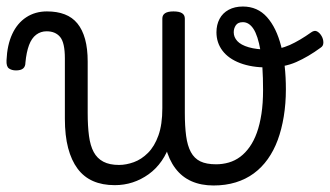

<svg xmlns="http://www.w3.org/2000/svg" viewBox="-70 -550 1012 589"><path d="M282 18Q244 18 215.5 5.5Q187 -7 168 -32.5Q149 -58 139 -96Q129 -134 129 -186V-371Q129 -419 114.5 -436.5Q100 -454 73 -454Q55 -454 41 -443.5Q27 -433 19 -411.5Q11 -390 8 -358Q8 -346 1 -340Q-6 -334 -21 -334Q-34 -334 -42.5 -340Q-51 -346 -50 -365Q-48 -412 -32.5 -445.5Q-17 -479 10.5 -497Q38 -515 74 -515Q105 -515 128.5 -506Q152 -497 167.5 -478Q183 -459 191 -430Q199 -401 199 -361V-204Q199 -163 203 -133Q207 -103 217.5 -83.5Q228 -64 247 -54Q266 -44 295 -44Q317 -44 340.5 -52.5Q364 -61 384 -81Q404 -101 416 -134.5Q428 -168 428 -218L453 -113Q443 -81 426 -56.5Q409 -32 386 -15.5Q363 1 337 9.5Q311 18 282 18ZM585 19Q547 19 517.5 6Q488 -7 468 -33.5Q448 -60 438 -99Q428 -138 428 -190V-493Q428 -504 436.5 -509.5Q445 -515 462 -515Q480 -515 488.5 -509.5Q497 -504 497 -493V-204Q497 -163 501 -133Q505 -103 515.5 -83.5Q526 -64 544.5 -55Q563 -46 593 -46Q613 -46 632 -51.5Q651 -57 667 -69Q683 -81 696 -99.5Q709 -118 718 -143Q727 -168 732 -200.5Q737 -233 737 -274Q737 -350 729 -395.5Q721 -441 707.5 -461.5Q694 -482 675 -482Q660 -482 653.5 -472.5Q647 -463 647 -451Q647 -436 658 -424Q669 -412 693 -405Q717 -398 752 -398Q788 -398 819 -412Q850 -426 885 -451Q895 -458 903 -453.5Q911 -449 916.5 -439.5Q922 -430 922 -419.5Q922 -409 914 -404Q876 -376 838.5 -359.5Q801 -343 751 -343Q702 -343 666.5 -356.5Q631 -370 612.5 -394.5Q594 -419 594 -451Q594 -474 603.5 -492Q613 -510 631.5 -520Q650 -530 675 -530Q720 -530 749 -497.5Q778 -465 792.5 -408Q807 -351 807 -276Q807 -232 800.5 -192.5Q794 -153 782 -120.5Q770 -88 751.5 -62Q733 -36 708.5 -18Q684 0 653 9.5Q622 19 585 19Z"/></svg>

Font: Playwrite BE WAL Light
Style: Regular
Weight: 300
Version: Version 1.002